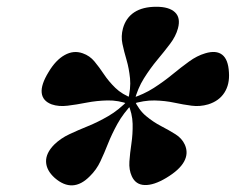

<svg xmlns="http://www.w3.org/2000/svg" viewBox="-20 -805 707 576"><path d="M382.9 -501.2H363.1Q373.1 -539.8 370.1 -569.9Q367 -600 359.6 -625.3Q352.1 -650.5 347.3 -673.4Q342.5 -696.2 348.9 -720Q357.7 -751.6 382.9 -768.2Q408.1 -784.7 449.1 -784.7Q487.5 -784.7 504.9 -768.2Q522.4 -751.6 513.9 -720Q507.5 -696.2 490.2 -673.4Q472.9 -650.5 451.8 -625.3Q430.7 -600 411.8 -569.9Q392.9 -539.8 382.9 -501.2ZM372.1 -509.5Q410.9 -521.5 441.4 -541.2Q471.9 -560.8 497.7 -582.1Q523.5 -603.3 547.3 -620.5Q571 -637.8 595.8 -645.1Q628.5 -654.9 646.6 -640.8Q664.7 -626.7 666.8 -588.2Q669.4 -552.3 653.3 -527.2Q637.3 -502.1 604.7 -491.9Q579.9 -484.6 554.9 -487.9Q529.9 -491.1 502.7 -497Q475.4 -502.9 443.7 -503.6Q411.9 -504.3 373.5 -492.2ZM378.5 -509.7 367.2 -492.4Q334.8 -504.4 302.5 -503.7Q270.2 -503 239.8 -497.1Q209.4 -491.1 182.8 -487.9Q156.1 -484.6 135 -491.9Q107.8 -502.1 105.1 -526.5Q102.4 -550.8 125.7 -588.8Q147.2 -625 174.1 -639.9Q201 -654.9 228.2 -645.1Q249.3 -637.8 263.5 -620.5Q277.8 -603.3 291.9 -582.1Q306 -560.9 326.1 -541.3Q346.2 -521.7 378.5 -509.7ZM366.4 -506.2 378.9 -495.5Q349.2 -464.2 332.3 -433.5Q315.4 -402.7 304 -374Q292.7 -345.3 281 -320.5Q269.3 -295.6 249.6 -276.4Q198.3 -224.1 144.1 -271.3Q119.2 -293.7 118.2 -319.5Q117.2 -345.3 142.4 -371Q162.1 -390.2 188.1 -402.3Q214 -414.5 244 -426.6Q274 -438.8 305.2 -456.9Q336.3 -474.9 366.4 -506.2ZM363.4 -495.4 382.3 -506.1Q396.5 -474.8 418.3 -456.8Q440.1 -438.7 463.5 -426.6Q486.9 -414.5 506.3 -402.3Q525.7 -390.2 534.5 -371Q546 -345.3 532.2 -320.2Q518.4 -295 478.6 -271.2Q441.6 -249 414.3 -249.9Q386.9 -250.7 375.3 -276.4Q366.5 -295.6 368.2 -320.5Q369.9 -345.3 374.2 -374Q378.5 -402.7 377.9 -433.4Q377.2 -464.1 363.4 -495.4Z"/></svg>

Font: Fraunces
Style: Italic
Weight: 900
Italic angle: -16°
Version: Version 1.000;[0bf87f6ff]